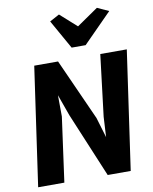

<svg xmlns="http://www.w3.org/2000/svg" viewBox="-107 -1112 947 1191"><g transform="rotate(-10 366.0 -516.5)"><path d="M35 0 142 -747H292L466 -360L504 -233L511 -360L558 -747H725L618 0H473L303 -407L255 -541L256 -407L200 0ZM390 -817 287 -1000 348 -1033 452 -940 587 -1033 659 -1000 478 -817Z"/></g></svg>

Font: Merriweather Sans ExtraBold
Style: Italic
Weight: 800
Italic angle: -7.5°
Designer: Eben Sorkin
Foundry: Eben Sorkin
Version: Version 2.001; ttfautohint (v1.8.3)